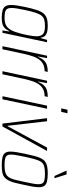

<svg xmlns="http://www.w3.org/2000/svg" viewBox="682 -1465 791 2195"><g transform="rotate(90 1077.5 -367.5)"><path d="M181 8Q130 8 98 -1.5Q66 -11 51.5 -34Q37 -57 37 -99Q37 -127 42.5 -166Q48 -205 59 -255Q76 -335 92.5 -386.5Q109 -438 131.5 -466.5Q154 -495 188 -506.5Q222 -518 272 -518Q312 -518 341.5 -511.5Q371 -505 389 -487Q407 -469 411 -436H415L436 -510H463L355 0H328L340 -79H336Q319 -42 297 -23Q275 -4 246 2Q217 8 181 8ZM185 -24Q223 -24 249 -32.5Q275 -41 293 -58Q311 -75 326 -102Q336 -121 346 -150.5Q356 -180 365 -213.5Q374 -247 380.5 -280.5Q387 -314 391 -342.5Q395 -371 395 -389Q395 -442 368.5 -464Q342 -486 280 -486Q236 -486 207 -478Q178 -470 159 -446.5Q140 -423 125 -377Q110 -331 94 -255Q83 -203 77 -166Q71 -129 71 -104Q71 -71 82.5 -53.5Q94 -36 119.5 -30Q145 -24 185 -24Z M508 0 617 -510H644L626 -406H630Q649 -453 673.5 -477Q698 -501 730 -509.5Q762 -518 802 -518L794 -482Q747 -482 714 -465Q681 -448 659 -417.5Q637 -387 623.5 -346.5Q610 -306 599 -259L543 0Z M794 0 903 -510H930L912 -406H916Q935 -453 959.5 -477Q984 -501 1016 -509.5Q1048 -518 1088 -518L1080 -482Q1033 -482 1000 -465Q967 -448 945 -417.5Q923 -387 909.5 -346.5Q896 -306 885 -259L829 0Z M1219 -672 1234 -743H1275L1259 -672ZM1080 0 1188 -510H1223L1115 0Z M1393 0 1331 -510H1366L1418 -59H1423L1667 -510H1706L1426 0Z M1871 8Q1812 8 1777.5 -0.5Q1743 -9 1728 -31Q1713 -53 1713 -92Q1713 -121 1719.5 -160.5Q1726 -200 1737 -254Q1751 -319 1763 -365Q1775 -411 1790 -441Q1805 -471 1827 -487.5Q1849 -504 1881.5 -511Q1914 -518 1962 -518Q2021 -518 2055.5 -509Q2090 -500 2105 -478Q2120 -456 2120 -415Q2120 -387 2113.5 -347Q2107 -307 2095 -254Q2082 -189 2070 -143.5Q2058 -98 2042.5 -68.5Q2027 -39 2005.5 -22Q1984 -5 1951.5 1.5Q1919 8 1871 8ZM1867 -24Q1910 -24 1938 -29.5Q1966 -35 1984.5 -49Q2003 -63 2015.5 -89Q2028 -115 2038 -155.5Q2048 -196 2060 -254Q2072 -309 2079 -347.5Q2086 -386 2086 -412Q2086 -442 2075 -458Q2064 -474 2037.5 -480Q2011 -486 1966 -486Q1914 -486 1882 -477Q1850 -468 1832 -443.5Q1814 -419 1801 -373Q1788 -327 1772 -254Q1761 -200 1754 -161.5Q1747 -123 1747 -97Q1747 -68 1758.5 -52Q1770 -36 1796 -30Q1822 -24 1867 -24ZM1992 -595 1932 -728 1933 -733H1974L2016 -600L2015 -595Z"/></g></svg>

Font: Saira SemiCondensed Thin
Style: Italic
Weight: 250
Width: 4
Italic angle: -12°
Designer: Hector Gatti with collaboration of the Omnibus-Type team
Foundry: Omnibus-Type
Version: Version 1.101